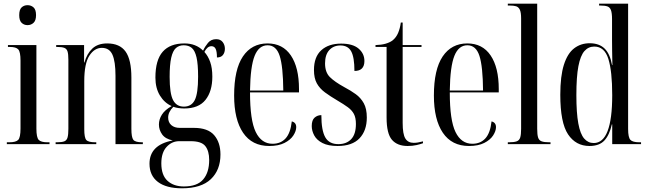

<svg xmlns="http://www.w3.org/2000/svg" viewBox="-20 -780 3503 1039"><path d="M129 -644Q110 -644 97 -656.5Q84 -669 84 -698Q84 -728 97 -740Q110 -752 129 -752Q148 -752 161.5 -740Q175 -728 175 -698Q175 -669 161.5 -656.5Q148 -644 129 -644ZM17 0V-10H30Q66 -10 78.5 -23Q91 -36 91 -85V-452Q91 -499 79 -512.5Q67 -526 33 -526H23V-536H177V-84Q177 -36 189.5 -23Q202 -10 237 -10H248V0Z M281 0V-10H287Q314 -10 327.5 -15Q341 -20 345.5 -36Q350 -52 350 -83V-456Q350 -487 345.5 -501.5Q341 -516 328 -521Q315 -526 289 -526H284V-536H435V-442H437Q450 -489 479.5 -517Q509 -545 560 -545Q628 -545 659.5 -501Q691 -457 691 -360V-83Q691 -37 701.5 -23.5Q712 -10 749 -10H753V0H605V-370Q605 -447 588.5 -484Q572 -521 531 -521Q491 -521 463.5 -478.5Q436 -436 436 -341V-81Q436 -35 447 -22.5Q458 -10 496 -10H501V0Z M965 239Q880 239 834.5 204.5Q789 170 789 106Q789 4 915 -20Q875 -28 857.5 -52.5Q840 -77 840 -106Q840 -134 856 -159.5Q872 -185 909 -206Q870 -223 845.5 -263Q821 -303 821 -360Q821 -455 860.5 -500Q900 -545 978 -545Q1040 -545 1079 -506Q1089 -528 1105.5 -548Q1122 -568 1150 -568Q1173 -568 1185 -552.5Q1197 -537 1197 -516Q1197 -496 1186.5 -482.5Q1176 -469 1154 -469Q1154 -501 1147 -515.5Q1140 -530 1124 -530Q1102 -530 1086 -499Q1106 -477 1117.5 -444.5Q1129 -412 1129 -365Q1129 -286 1092 -239.5Q1055 -193 977 -193Q963 -193 947.5 -195Q932 -197 918 -202Q890 -174 890 -144Q890 -118 907 -103Q924 -88 953 -88H1029Q1105 -88 1139 -48.5Q1173 -9 1173 56Q1173 140 1121 189.5Q1069 239 965 239ZM975 -203Q1016 -203 1034 -238.5Q1052 -274 1052 -365Q1052 -433 1043.5 -469.5Q1035 -506 1018 -520.5Q1001 -535 974 -535Q949 -535 932 -520Q915 -505 906.5 -467.5Q898 -430 898 -364Q898 -274 916.5 -238.5Q935 -203 975 -203ZM975 229Q1047 229 1079.5 191Q1112 153 1112 86Q1112 37 1091 10.5Q1070 -16 1012 -16H950Q910 -16 881.5 15Q853 46 853 104Q853 168 886.5 198.5Q920 229 975 229Z M1437 10Q1344 10 1295.5 -61.5Q1247 -133 1247 -263Q1247 -404 1294.5 -474.5Q1342 -545 1428 -545Q1510 -545 1554 -480Q1598 -415 1598 -298V-280H1333Q1333 -129 1364 -65.5Q1395 -2 1455 -2Q1499 -2 1525.5 -31Q1552 -60 1559 -123Q1583 -117 1583 -92Q1583 -71 1567.5 -47Q1552 -23 1519.5 -6.5Q1487 10 1437 10ZM1513 -290Q1512 -420 1493.5 -477.5Q1475 -535 1428 -535Q1381 -535 1358 -478Q1335 -421 1333 -290Z M1807 10Q1756 10 1725 -6Q1694 -22 1680.5 -47Q1667 -72 1667 -98Q1667 -130 1682.5 -143.5Q1698 -157 1719 -157Q1719 -75 1740 -37.5Q1761 0 1811 0Q1855 0 1880.5 -27Q1906 -54 1906 -109Q1906 -143 1895 -163.5Q1884 -184 1862 -200Q1840 -216 1806 -236Q1767 -259 1738.5 -280Q1710 -301 1694.5 -329Q1679 -357 1679 -401Q1679 -472 1718.5 -508Q1758 -544 1826 -544Q1889 -544 1920.5 -517Q1952 -490 1952 -450Q1952 -396 1898 -396Q1898 -470 1880.5 -502Q1863 -534 1822 -534Q1785 -534 1762 -509Q1739 -484 1739 -437Q1739 -389 1765 -363Q1791 -337 1844 -308Q1878 -290 1905 -270.5Q1932 -251 1948.5 -221.5Q1965 -192 1965 -144Q1965 -73 1925.5 -31.5Q1886 10 1807 10Z M2186 10Q2130 10 2101 -23.5Q2072 -57 2072 -144V-526H2012V-536Q2044 -537 2066.5 -543.5Q2089 -550 2104 -561Q2124 -577 2134.5 -602Q2145 -627 2149 -658H2159V-536H2261V-526H2159V-115Q2159 -54 2173.5 -30.5Q2188 -7 2219 -7Q2230 -7 2241.5 -9Q2253 -11 2269 -15V-5Q2256 0 2234.5 5Q2213 10 2186 10Z M2518 10Q2425 10 2376.5 -61.5Q2328 -133 2328 -263Q2328 -404 2375.5 -474.5Q2423 -545 2509 -545Q2591 -545 2635 -480Q2679 -415 2679 -298V-280H2414Q2414 -129 2445 -65.5Q2476 -2 2536 -2Q2580 -2 2606.5 -31Q2633 -60 2640 -123Q2664 -117 2664 -92Q2664 -71 2648.5 -47Q2633 -23 2600.5 -6.5Q2568 10 2518 10ZM2594 -290Q2593 -420 2574.5 -477.5Q2556 -535 2509 -535Q2462 -535 2439 -478Q2416 -421 2414 -290Z M2728 0V-10H2734Q2761 -10 2775.5 -15Q2790 -20 2795 -35.5Q2800 -51 2800 -83V-680Q2800 -713 2793 -727.5Q2786 -742 2773 -746Q2760 -750 2740 -750H2728V-760H2887V-83Q2887 -51 2892 -35.5Q2897 -20 2911.5 -15Q2926 -10 2953 -10H2959V0Z M3170 10Q3096 10 3054 -53Q3012 -116 3012 -267Q3012 -368 3031.5 -429.5Q3051 -491 3087 -518.5Q3123 -546 3171 -546Q3222 -546 3251.5 -517.5Q3281 -489 3292 -428H3294Q3293 -474 3292.5 -504.5Q3292 -535 3292 -563V-676Q3292 -710 3286 -725.5Q3280 -741 3266.5 -745.5Q3253 -750 3229 -750H3222V-760H3379V-82Q3379 -36 3391.5 -23Q3404 -10 3440 -10H3449V0H3293V-107H3291Q3278 -49 3250.5 -19.5Q3223 10 3170 10ZM3193 -6Q3293 -6 3293 -265Q3293 -395 3272 -461.5Q3251 -528 3196 -528Q3164 -528 3142.5 -503.5Q3121 -479 3110 -422Q3099 -365 3099 -265Q3099 -169 3109.5 -112Q3120 -55 3141 -30.5Q3162 -6 3193 -6Z"/></svg>

Font: Noto Serif Display ExtraCondensed
Style: Regular
Weight: 400
Width: 2
Designer: Monotype Design Team
Foundry: Monotype Imaging Inc.
Version: Version 2.009